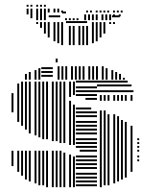

<svg xmlns="http://www.w3.org/2000/svg" viewBox="-20 -780 630 800"><path d="M36 -88H28V-152H36ZM36 -312H28V-392H36ZM60 -64H52V-152H60ZM60 -272H52V-432H60ZM76 -48H68V-152H76ZM76 -256H68V-440H76ZM92 -32H84V-152H92ZM92 -240H84V-440H92ZM108 -24H100V-152H108ZM108 -224H100V-440H108ZM132 -16H124V-152H132ZM132 -216H124V-440H132ZM148 -8H140V-152H148ZM148 -208H140V-440H148ZM164 -8H156V-152H164ZM164 -200H156V-440H164ZM180 0H172V-152H180ZM180 -200H172V-440H180ZM204 0H196V-152H204ZM204 -192H196V-440H204ZM220 0H212V-152H220ZM220 -192H212V-440H220ZM236 0H228V-152H236ZM236 -184H228V-440H236ZM252 0H244V-144H252ZM252 -184H244V-440H252ZM276 0H268V-136H276ZM276 -176H268V-360H276ZM276 -376H268V-440H276ZM292 0H284V-128H292ZM292 -176H284V-344H292ZM292 -384H284V-440H292ZM384 -4H296V-12H384ZM384 -20H296V-28H384ZM384 -36H296V-44H384ZM384 -52H296V-60H384ZM384 -76H296V-84H384ZM384 -92H296V-100H384ZM384 -108H296V-116H384ZM384 -124H296V-132H384ZM384 -148H312V-156H384ZM384 -164H296V-172H384ZM384 -180H296V-188H384ZM384 -196H296V-204H384ZM384 -220H296V-228H384ZM384 -236H296V-244H384ZM384 -252H296V-260H384ZM384 -268H296V-276H384ZM384 -292H296V-300H384ZM384 -308H296V-316H384ZM360 -324H296V-332H360ZM384 -364H336V-372H384ZM384 -380H296V-388H384ZM384 -396H296V-404H384ZM384 -412H296V-420H384ZM384 -436H296V-444H384ZM404 0H396V-320H404ZM404 -360H396V-384H404ZM420 -8H412V-320H420ZM420 -360H412V-384H420ZM436 -8H428V-304H436ZM436 -360H428V-384H436ZM460 -16H452V-304H460ZM460 -360H452V-384H460ZM476 -24H468V-296H476ZM476 -360H468V-384H476ZM492 -32H484V-280H492ZM492 -360H484V-384H492ZM508 -40H500V-272H508ZM508 -360H500V-384H508ZM532 -64H524V-256H532ZM532 -360H524V-384H532ZM536 -396H384V-404H536ZM528 -420H384V-428H528ZM512 -436H384V-444H512ZM560 -108H552V-116H560ZM560 -124H552V-132H560ZM560 -148H552V-156H560ZM560 -164H552V-172H560ZM560 -180H552V-188H560ZM560 -196H552V-204H560ZM92 -448H84V-472H92ZM108 -448H100V-480H108ZM132 -448H124V-488H132ZM148 -448H140V-496H148ZM200 -460H152V-468H200ZM200 -476H152V-484H200ZM200 -492H152V-500H200ZM228 -448H220V-504H228ZM244 -448H236V-504H244ZM260 -448H252V-504H260ZM284 -448H276V-504H284ZM300 -448H292V-504H300ZM316 -448H308V-504H316ZM332 -448H324V-504H332ZM356 -448H348V-504H356ZM372 -448H364V-504H372ZM388 -448H380V-504H388ZM412 -448H404V-504H412ZM428 -448H420V-496H428ZM452 -448H444V-488H452ZM468 -448H460V-480H468ZM484 -448H476V-472H484ZM500 -448H492V-456H500ZM220 -520H212V-536H220ZM139 -680H131V-688H139ZM155 -664H147V-688H155ZM171 -640H163V-688H171ZM187 -624H179V-688H187ZM211 -608H203V-688H211ZM227 -600H219V-688H227ZM243 -592H235V-688H243ZM275 -592H267V-672H275ZM291 -592H283V-672H291ZM315 -592H307V-672H315ZM331 -592H323V-672H331ZM347 -592H339V-672H347ZM343 -684H255V-692H343ZM371 -600H363V-680H371ZM387 -608H379V-680H387ZM403 -624H395V-680H403ZM419 -640H411V-680H419ZM371 -680H363V-688H371ZM387 -680H379V-688H387ZM403 -680H395V-688H403ZM419 -680H411V-688H419ZM443 -680H435V-688H443ZM459 -680H451V-688H459ZM99 -720H91V-728H99ZM115 -704H107V-728H115ZM139 -696H131V-728H139ZM155 -696H147V-728H155ZM171 -696H163V-728H171ZM231 -708H183V-716H231ZM259 -696H251V-704H259ZM275 -696H267V-704H275ZM291 -696H283V-704H291ZM307 -696H299V-704H307ZM255 -724H239V-732H255ZM339 -696H331V-712H339ZM355 -696H347V-712H355ZM371 -696H363V-712H371ZM387 -696H379V-712H387ZM411 -696H403V-712H411ZM427 -696H419V-712H427ZM443 -696H435V-712H443ZM479 -708H447V-716H479ZM339 -712H331V-720H339ZM355 -712H347V-720H355ZM371 -712H363V-720H371ZM387 -712H379V-720H387ZM411 -712H403V-720H411ZM427 -712H419V-720H427ZM443 -712H435V-720H443ZM459 -712H451V-720H459ZM483 -712H475V-720H483ZM99 -728H91V-744H99ZM115 -728H107V-744H115ZM139 -728H131V-744H139ZM155 -728H147V-744H155ZM171 -728H163V-744H171ZM187 -728H179V-744H187ZM211 -728H203V-744H211ZM227 -728H219V-744H227ZM243 -728H235V-736H243ZM347 -728H339V-736H347ZM363 -728H355V-736H363ZM387 -728H379V-736H387ZM403 -728H395V-736H403ZM419 -728H411V-736H419ZM435 -728H427V-736H435ZM459 -728H451V-736H459ZM475 -728H467V-736H475ZM491 -728H483V-736H491ZM99 -752H91V-760H99ZM115 -752H107V-760H115ZM139 -752H131V-760H139ZM155 -752H147V-760H155ZM171 -752H163V-760H171Z"/></svg>

Font: Rubik Lines
Style: Regular
Weight: 400
Designer: Hubert and Fischer, NaN
Foundry: Hubert and Fischer, NaN
Version: Version 2.201